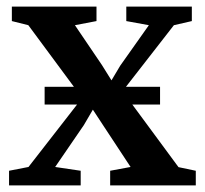

<svg xmlns="http://www.w3.org/2000/svg" viewBox="-20 -563 622 583"><path d="M66.5 -56 229.5 -265.5 66 -486.5 16 -499V-543H273V-499L207.5 -486.5L289.5 -365.5L318.5 -319L345 -363.5L432 -486.5L363.5 -499V-543H562.5V-499L508 -486.5L352 -286L522 -55.5L574.5 -44.5V0H314.5V-44.5L376.5 -56L294.5 -180.5L262 -230L234.5 -183L147.5 -56L225 -44.5V0H7.5V-44.5ZM466 -299.5V-245.5H115.5V-299.5Z"/></svg>

Font: Merriweather 48pt SemiBold
Style: Regular
Weight: 600
Version: Version 2.100